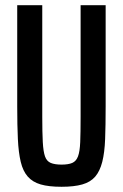

<svg xmlns="http://www.w3.org/2000/svg" viewBox="-20 -708 471 736"><path d="M216 8Q167 8 136 -1Q105 -10 86.5 -31Q68 -52 59.5 -87.5Q51 -123 48.5 -175Q46 -227 46 -300V-688H142V-260Q142 -200 144 -163.5Q146 -127 152.5 -108.5Q159 -90 174.5 -83.5Q190 -77 216 -77Q242 -77 257 -83.5Q272 -90 279 -108.5Q286 -127 287.5 -163.5Q289 -200 289 -260V-688H385V-300Q385 -227 383 -175Q381 -123 372 -87.5Q363 -52 345 -31Q327 -10 295.5 -1Q264 8 216 8Z"/></svg>

Font: Saira ExtraCondensed SemiBold
Style: Regular
Weight: 600
Width: 2
Designer: Hector Gatti with collaboration of the Omnibus-Type team
Foundry: Omnibus-Type
Version: Version 1.101